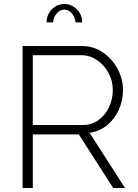

<svg xmlns="http://www.w3.org/2000/svg" viewBox="-20 -940 689 960"><path d="M93 0V-710H388Q448 -710 495 -677.5Q542 -645 568.5 -594.5Q595 -544 595 -490Q595 -437 574 -391Q553 -345 515.5 -314Q478 -283 428 -276L605 0H546L374 -268H144V0ZM144 -315H393Q439 -315 473 -340Q507 -365 525.5 -405Q544 -445 544 -490Q544 -536 522.5 -575.5Q501 -615 465 -639.5Q429 -664 386 -664H144ZM302 -892Q280 -892 263 -872Q246 -852 246 -828H213Q213 -866 239 -893Q265 -920 302 -920Q338 -920 364.5 -893Q391 -866 391 -828H358Q355 -855 339 -873.5Q323 -892 302 -892Z"/></svg>

Font: Raleway Light
Style: Regular
Weight: 300
Designer: Matt McInerney, Pablo Impallari, Rodrigo Fuenzalida
Foundry: Matt McInerney, Pablo Impallari, Rodrigo Fuenzalida
Version: Version 4.026